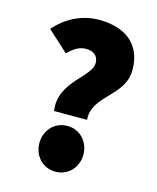

<svg xmlns="http://www.w3.org/2000/svg" viewBox="-106 -757 690 843"><g transform="rotate(15 239.0 -335.0)"><path d="M152 -244H302C292 -354 438 -386 438 -506C438 -632 350 -682 240 -682C160 -682 91 -644 42 -588L136 -502C162 -526 184 -544 218 -544C248 -544 274 -530 274 -494C274 -430 132 -374 152 -244ZM226 12C284 12 326 -34 326 -92C326 -150 284 -196 226 -196C168 -196 126 -150 126 -92C126 -34 168 12 226 12Z"/></g></svg>

Font: Giro Sans Black
Style: Regular
Weight: 900
Designer: Paul D. Hunt
Foundry: Adobe Systems Incorporated
Version: Version 1.000;PS 1.0;hotconv 1.0.88;makeotf.lib2.5.647800